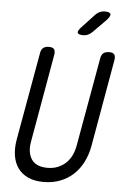

<svg xmlns="http://www.w3.org/2000/svg" viewBox="-62 -996 725 1052"><g transform="rotate(5 300.0 -470.0)"><path d="M137 -690Q140 -711 151.5 -720.5Q163 -730 183 -730Q204 -730 211.5 -720.5Q219 -711 216 -690L131 -207Q125 -176 128.5 -151Q132 -126 144 -107.5Q156 -89 178 -79Q200 -69 232 -69Q264 -69 289.5 -79.5Q315 -90 334 -108Q353 -126 365 -151.5Q377 -177 382 -207L468 -690Q471 -711 482.5 -720.5Q494 -730 515 -730Q535 -730 542.5 -720.5Q550 -711 547 -690L462 -207Q453 -159 432.5 -119Q412 -79 381 -50.5Q350 -22 309 -6Q268 10 218 10Q168 10 133 -6Q98 -22 77 -50.5Q56 -79 49.5 -119.5Q43 -160 51 -207ZM365 -810Q337 -810 333.5 -820.5Q330 -831 351 -853L420 -927Q430 -938 443 -944Q456 -950 471 -950Q499 -950 503 -939Q507 -928 485 -904L413 -831Q402 -821 390.5 -815.5Q379 -810 365 -810Z"/></g></svg>

Font: Maple Mono Light
Style: Italic
Weight: 300
Italic angle: -10°
Monospace: yes
Designer: subframe7536
Version: Version 7.000